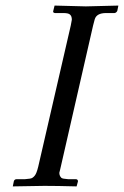

<svg xmlns="http://www.w3.org/2000/svg" viewBox="-20 -665 445 689"><path d="M237.8 -594.2Q237.8 -607.4 231 -612.8Q225.6 -618.2 207 -618.2H176.8Q169.4 -619.6 170.9 -625L175.8 -645L288.1 -642.1L404.8 -645L400.9 -626Q397.5 -619.1 391.1 -618.2H360.8Q326.2 -618.2 319.8 -595.2Q318.8 -591.3 316.9 -584.2Q314.9 -577.1 314 -573.2L198.2 -66.9Q197.8 -64.5 195.8 -56.6Q193.8 -48.8 192.9 -44.9Q192.9 -34.2 200.2 -26.9Q203.6 -23.4 224.1 -22H252.9Q259.8 -21 259.8 -14.2L254.9 3.9Q185.1 2 139.2 2L25.9 3.9L29.8 -15.1Q32.2 -22 40 -22H69.8Q91.8 -23.4 96.2 -26.9Q106 -33.2 110.8 -45.9Q113.8 -53.2 117.2 -66.9L233.9 -573.2Q236.8 -590.8 237.8 -594.2Z"/></svg>

Font: Common Serif SemiBold
Style: Italic
Weight: 600
Italic angle: -12°
Designer: Philipp H. Poll, Khaled Hosny
Foundry: Stefan Peev, Context Ltd.
Version: Version 1.026